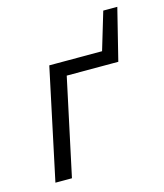

<svg xmlns="http://www.w3.org/2000/svg" viewBox="-89 -623 592 692"><g transform="rotate(-15 206.5 -277.5)"><path d="M33 0 121.1 -414.2H183.4L94.7 0ZM142.5 -362.2 153.3 -414.2H376L364.7 -362.2ZM302.5 -362.2 360.1 -554.5H412.5L364.7 -362.2Z"/></g></svg>

Font: Ysabeau
Style: Bold Italic
Weight: 700
Italic angle: -12°
Designer: Christian Thalmann (Catharsis Fonts)
Version: Version 2.002